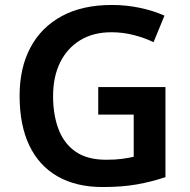

<svg xmlns="http://www.w3.org/2000/svg" viewBox="-20 -744 765 774"><path d="M376 -393H647V-30Q591 -11 531 -0.5Q471 10 394 10Q287 10 212 -33Q137 -76 98 -158Q59 -240 59 -358Q59 -470 102.5 -552Q146 -634 229 -679Q312 -724 431 -724Q489 -724 543.5 -712.5Q598 -701 643 -681L599 -574Q564 -591 520 -602.5Q476 -614 429 -614Q356 -614 303.5 -582Q251 -550 222.5 -492.5Q194 -435 194 -356Q194 -281 216 -223Q238 -165 285 -132.5Q332 -100 408 -100Q445 -100 471 -103.5Q497 -107 519 -112V-282H376Z"/></svg>

Font: Noto Sans Adlam SemiBold
Style: Regular
Weight: 600
Version: Version 3.001